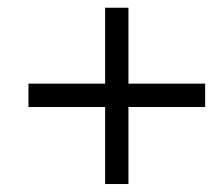

<svg xmlns="http://www.w3.org/2000/svg" viewBox="-20 -599 571 494"><path d="M250.5 -125.5V-323.7H53.2V-383.8H250.5V-579.1H310.5V-383.8H507.8V-323.7H310.5V-125.5Z"/></svg>

Font: Arian AMU Serif
Style: Regular
Weight: 400
Designer: Ruben Hakobyan (Tarumian)
Foundry: Ruben Hakobyan (Tarumian)
Version: Version 1.002